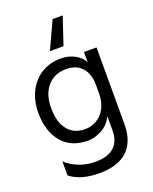

<svg xmlns="http://www.w3.org/2000/svg" viewBox="-184 -913 984 1235"><g transform="rotate(-20 308.0 -295.5)"><path d="M79 165V69Q163 144 280 144Q363 144 406.5 105.5Q450 67 450 -8V-106Q427 -55 378 -27.5Q329 0 281 0Q166 0 103 -75.5Q40 -151 40 -277Q40 -360 73 -424Q106 -488 163.5 -522.5Q221 -557 293 -557Q346 -557 388 -535Q430 -513 450 -476V-545H536V-20Q536 99 470.5 160.5Q405 222 278 222Q152 222 79 165ZM288 -76Q333 -76 370 -98.5Q407 -121 428.5 -163Q450 -205 450 -261V-323Q450 -394 412 -437.5Q374 -481 305 -481Q221 -481 174.5 -425.5Q128 -370 128 -280Q128 -182 170 -129Q212 -76 288 -76ZM339 -625H246L333 -813H402Z"/></g></svg>

Font: Application
Style: Regular
Weight: 400
Designer: Wei Huang
Foundry: Wei Huang
Version: Version 0.012